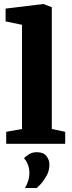

<svg xmlns="http://www.w3.org/2000/svg" viewBox="-20 -719 361 960"><path d="M11 0V-60L90 -74V-595L8 -612V-676L197 -699L239 -683V-74L306 -60V0ZM105 221Q127 183 127 147Q127 126 120.5 107Q114 88 100 72Q111 61 126.5 51.5Q142 42 164 42Q198 42 212.5 61.5Q227 81 227 104Q227 135 212.5 160.5Q198 186 183 202Q168 218 164 221Z"/></svg>

Font: Faustina ExtraBold
Style: Regular
Weight: 800
Designer: Alfonso Garcia
Foundry: http://www.omnibus-type.com
Version: Version 1.200